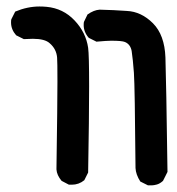

<svg xmlns="http://www.w3.org/2000/svg" viewBox="-20 -427 540 586"><path d="M152.3 89.8Q155.3 -116.2 155.3 -177.7Q155.3 -239.3 154.3 -251Q152.3 -277.3 131.8 -294.9Q117.2 -308.6 80.1 -308.6Q69.3 -308.6 52.7 -307.6L29.3 -319.3Q13.7 -336.9 13.7 -358.4Q13.7 -366.2 14.6 -368.2L26.4 -391.6Q63.5 -407.2 100.6 -407.2Q111.3 -407.2 122.1 -406.2Q172.9 -401.4 207.5 -364.7Q242.2 -328.1 249 -281.2Q252 -259.8 252 -164.1Q252 -68.4 249 99.6L237.3 123Q220.7 136.7 199.2 136.7Q196.3 136.7 190.4 136.7L168 125Q153.3 107.4 152.3 89.8ZM361.3 -298.8Q352.5 -302.7 319.3 -302.7Q306.6 -302.7 274.4 -299.8L251 -311.5Q235.4 -329.1 235.4 -350.6Q235.4 -358.4 236.3 -360.4L247.1 -382.8Q266.6 -396.5 284.2 -397.5Q327.1 -396.5 367.2 -393.6Q411.1 -391.6 446.8 -356Q482.4 -320.3 484.9 -251.5Q487.3 -182.6 491.2 97.7L477.5 125Q467.8 133.8 458.5 136.2Q449.2 138.7 443.4 138.7Q437.5 138.7 431.6 138.7L408.2 127Q394.5 105.5 393.6 85.9Q391.6 -163.1 388.7 -204.6Q385.7 -246.1 381.8 -271.5Q377.9 -292 361.3 -298.8Z"/></svg>

Font: JasonHandwriting2
Style: SemiBold
Weight: 600
Version: Version 1.04.7